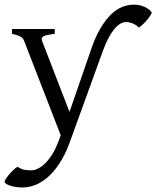

<svg xmlns="http://www.w3.org/2000/svg" viewBox="-43 -582 688 846"><path d="M198.2 -433.1Q179.2 -430.7 167.2 -428.2Q155.3 -425.8 148.7 -422.1Q142.1 -418.5 141.1 -413.1Q140.1 -407.7 143.1 -399.9L263.2 -88.9L356.4 -358.4Q376 -417.5 399.2 -456.5Q422.4 -495.6 447 -519Q471.7 -542.5 497.1 -552Q522.5 -561.5 546.4 -561.5Q565.4 -561.5 580.1 -556.9Q594.7 -552.2 604.7 -546.1Q614.7 -540 620.1 -534.2Q625.5 -528.3 625.5 -526.4Q625.5 -522.9 620.1 -514.4Q614.7 -505.9 606.4 -495.8Q598.1 -485.8 587.9 -476.1Q577.6 -466.3 568.4 -460.4Q557.1 -472.7 541.3 -478.8Q525.4 -484.9 512.7 -484.9Q498 -484.9 484.4 -475.8Q470.7 -466.8 457.8 -450.2Q444.8 -433.6 432.9 -410.2Q420.9 -386.7 410.2 -357.4L264.2 45.4Q242.7 103.5 216.6 141.8Q190.4 180.2 162.6 202.9Q134.8 225.6 107.4 234.9Q80.1 244.1 56.2 244.1Q41.5 244.1 27.1 241.9Q12.7 239.7 1.7 236.1Q-9.3 232.4 -16.1 227.8Q-22.9 223.1 -22.9 218.8Q-22.9 215.3 -17.6 206.8Q-12.2 198.2 -3.9 188.2Q4.4 178.2 14.4 168.5Q24.4 158.7 34.2 152.8Q53.2 165 68.6 166.7Q84 168.5 94.7 168.5Q109.9 168.5 126 159.9Q142.1 151.4 158 135.5Q173.8 119.6 188 96.7Q202.1 73.7 213.4 44.4L224.6 14.2L64 -399.9Q59.6 -413.6 46.9 -420.7Q34.2 -427.7 9.8 -433.1V-454.1H198.2Z"/></svg>

Font: Gentium Plus Afr
Style: Regular
Weight: 400
Designer: J. Victor Gaultney, Annie Olsen, Iska Routamaa, Becca Hirsbrunner
Foundry: SIL International
Version: Version 5.000